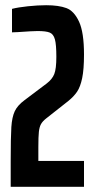

<svg xmlns="http://www.w3.org/2000/svg" viewBox="-20 -716 365 736"><path d="M74 -332 159 -396Q180 -412 188 -432Q196 -452 196 -498Q196 -545 190.5 -565Q185 -585 171 -591Q157 -597 124 -597Q106 -597 50 -593L26 -592V-682Q49 -688 87 -692Q125 -696 157 -696Q205 -696 234.5 -685Q264 -674 283 -633Q302 -592 302 -507Q302 -450 295 -416.5Q288 -383 275.5 -364.5Q263 -346 242 -329L157 -262Q143 -251 137 -240Q131 -229 129 -210.5Q127 -192 127 -152V-99H302V0H21V-97Q21 -191 23.5 -229Q26 -267 36.5 -289.5Q47 -312 74 -332Z"/></svg>

Font: Saira Ultra Condensed
Style: Bold
Weight: 700
Width: 1
Designer: Hector Gatti with collaboration of the Omnibus-Type team
Foundry: Omnibus-Type
Version: Version 1.001; ttfautohint (v1.8)